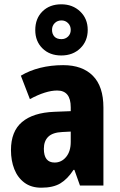

<svg xmlns="http://www.w3.org/2000/svg" viewBox="-20 -863 558 893"><path d="M274 -560Q363 -560 412 -510.5Q461 -461 461 -363V0H352L326 -73H322Q294 -30 260.5 -10Q227 10 172 10Q125 10 93.5 -13.5Q62 -37 46.5 -76.5Q31 -116 31 -165Q31 -252 82.5 -295.5Q134 -339 232 -343L309 -346V-364Q309 -442 246 -442Q193 -442 119 -402L77 -511Q117 -535 167 -547.5Q217 -560 274 -560ZM270 -249Q225 -247 204.5 -227Q184 -207 184 -171Q184 -107 234 -107Q266 -107 287.5 -133Q309 -159 309 -203V-251ZM265 -605Q211 -605 177.5 -638Q144 -671 144 -723Q144 -777 177.5 -810Q211 -843 265 -843Q318 -843 353 -809.5Q388 -776 388 -724Q388 -672 353.5 -638.5Q319 -605 265 -605ZM266 -681Q284 -681 296.5 -693Q309 -705 309 -724Q309 -743 296.5 -755.5Q284 -768 266 -768Q247 -768 234.5 -755.5Q222 -743 222 -724Q222 -705 233 -693Q244 -681 266 -681Z"/></svg>

Font: Noto Sans Armenian Condensed ExtraBold
Style: Regular
Weight: 800
Width: 3
Designer: Monotype Design Team
Foundry: Monotype Imaging Inc.
Version: Version 2.008; ttfautohint (v1.8.4.7-5d5b)